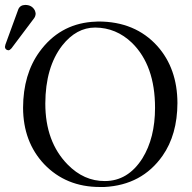

<svg xmlns="http://www.w3.org/2000/svg" viewBox="-35 -745 776 775"><path d="M66.9 -725.1Q93.8 -725.1 105.5 -703.1Q108.4 -696.3 108.9 -689.9Q108.4 -679.7 103 -671.9L11.2 -549.8Q4.9 -542.5 -1 -542Q-13.7 -543.5 -15.1 -555.2Q-14.6 -559.6 -13.2 -564.9L39.1 -708Q46.4 -724.6 66.9 -725.1ZM349.1 -633.8Q273.4 -633.8 216.3 -561.5Q148.4 -474.1 147.9 -327.1Q147.9 -172.9 237.8 -81.1Q303.7 -13.7 388.2 -14.2Q481.4 -14.2 539.6 -105.5Q590.8 -188 590.8 -310.1Q590.8 -480.5 498 -571.8Q434.1 -633.3 349.1 -633.8ZM681.2 -329.1Q680.7 -201.2 621.1 -116.2Q538.1 2 386.2 9.8Q377 10.3 368.2 9.8Q231.4 9.8 143.1 -82.5Q58.6 -172.4 58.1 -310.1Q58.6 -445.3 124.5 -536.1Q204.1 -645.5 335 -656.7Q348.6 -657.7 361.8 -658.2Q510.7 -658.2 600.1 -559.1Q680.7 -468.8 681.2 -329.1Z"/></svg>

Font: Linux Libertine Display O
Style: Regular
Weight: 400
Designer: Philipp H. Poll
Foundry: Philipp H. Poll
Version: Version 5.0.9